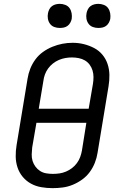

<svg xmlns="http://www.w3.org/2000/svg" viewBox="-20 -968 640 996"><path d="M253 8Q223 8 194 3Q165 -2 140.5 -15.5Q116 -29 98 -50.5Q80 -72 71 -99Q62 -126 61.5 -155.5Q61 -185 66 -215L123 -560Q127 -586 137 -611.5Q147 -637 163.5 -659.5Q180 -682 203 -698.5Q226 -715 252 -725.5Q278 -736 304 -741Q330 -746 357 -746Q387 -746 415 -739Q443 -732 468 -719Q493 -706 511 -684.5Q529 -663 538 -636Q547 -609 547.5 -579.5Q548 -550 543 -520L486 -175Q482 -149 472 -123.5Q462 -98 445.5 -75.5Q429 -53 406 -36.5Q383 -20 357.5 -9.5Q332 1 305.5 4.5Q279 8 253 8ZM440 -404 462 -532Q465 -550 465 -568Q465 -586 460 -602.5Q455 -619 445 -632.5Q435 -646 420.5 -654.5Q406 -663 388.5 -666.5Q371 -670 353 -670Q336 -670 319 -667Q302 -664 285.5 -657Q269 -650 254.5 -638.5Q240 -627 229.5 -612.5Q219 -598 213 -581.5Q207 -565 205 -548L181 -404ZM254 -66Q272 -66 289 -68.5Q306 -71 322.5 -78Q339 -85 353.5 -96Q368 -107 379 -122Q390 -137 396 -153.5Q402 -170 405 -187L428 -331H169L147 -203Q145 -185 144.5 -167Q144 -149 149 -133Q154 -117 164 -103.5Q174 -90 188 -81Q202 -72 219 -69Q236 -66 254 -66ZM490 -823Q475 -823 461.5 -828Q448 -833 439.5 -844.5Q431 -856 428.5 -870.5Q426 -885 429 -900Q431 -910 436 -920Q441 -930 450 -936.5Q459 -943 469.5 -945.5Q480 -948 490 -948Q505 -948 519 -942.5Q533 -937 541 -925.5Q549 -914 551.5 -899.5Q554 -885 552 -870Q550 -860 544.5 -850Q539 -840 530 -833.5Q521 -827 510.5 -825Q500 -823 490 -823ZM290 -823Q275 -823 261.5 -828Q248 -833 239.5 -844.5Q231 -856 228.5 -870.5Q226 -885 229 -900Q231 -910 236 -920Q241 -930 250 -936.5Q259 -943 269.5 -945.5Q280 -948 290 -948Q305 -948 319 -942.5Q333 -937 341 -925.5Q349 -914 351.5 -899.5Q354 -885 352 -870Q350 -860 344.5 -850Q339 -840 330 -833.5Q321 -827 310.5 -825Q300 -823 290 -823Z"/></svg>

Font: Iosevka Slab Extended Oblique
Style: Regular
Weight: 400
Width: 7
Italic angle: -9°
Monospace: yes
Designer: Belleve Invis
Foundry: Belleve Invis
Version: Version 11.1.0; ttfautohint (v1.8.3)